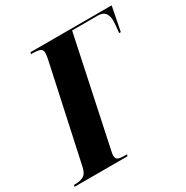

<svg xmlns="http://www.w3.org/2000/svg" viewBox="-208 -852 960 989"><g transform="rotate(-30 271.5 -357.0)"><path d="M-45 0 -42 -10H-32Q-7 -10 13.5 -20.5Q34 -31 42 -68L158 -604Q162 -620 166 -641.5Q170 -663 170 -673Q170 -693 154 -698.5Q138 -704 113 -704H103L105 -714H588L560 -571H550Q552 -589 554 -609.5Q556 -630 556 -641Q556 -669 543.5 -686.5Q531 -704 499 -704H347L213 -72Q210 -59 209 -52Q208 -45 208 -38Q208 -20 221 -15Q234 -10 254 -10H273L270 0Z"/></g></svg>

Font: Noto Serif Display ExtraCondensed Black
Style: Italic
Weight: 900
Width: 2
Italic angle: -12°
Designer: Monotype Design Team
Foundry: Monotype Imaging Inc.
Version: Version 2.009